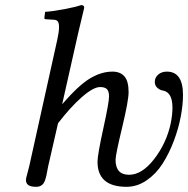

<svg xmlns="http://www.w3.org/2000/svg" viewBox="-20 -718 733 748"><path d="M481 -358.9Q481 -325.7 455.6 -220.2Q430.2 -114.7 430.2 -95.2Q430.2 -37.1 482.9 -37.1Q533.2 -37.1 580.8 -98.6Q628.4 -160.2 645 -236.8Q651.9 -271.5 651.9 -298.8Q651.9 -357.9 615.2 -365.2Q605 -366.2 594 -375Q583 -383.8 583 -398.9Q583 -415.5 596.2 -427.2Q609.4 -439 629.9 -439Q692.9 -439 692.9 -348.1Q692.9 -309.6 684.1 -263.2Q675.3 -216.8 657 -168.5Q638.7 -120.1 613.5 -80.6Q588.4 -41 551.5 -15.6Q514.6 9.8 473.1 9.8Q359.9 9.8 359.9 -87.9Q359.9 -114.3 382.3 -216.6Q404.8 -318.8 404.8 -341.8Q404.8 -363.3 396.2 -371.1Q387.7 -378.9 370.1 -378.9Q343.8 -378.9 299.3 -340.1Q254.9 -301.3 206.1 -237.8L168 -71.8Q166.5 -64.9 164.3 -52.7Q162.1 -40.5 160.6 -33.4Q159.2 -26.4 156 -17.1Q152.8 -7.8 148.9 -2.7Q145 2.4 138.2 6.1Q131.3 9.8 122.1 9.8Q99.1 9.8 90.1 2.9Q81.1 -3.9 81.1 -17.1Q81.1 -21.5 83.3 -30Q85.4 -38.6 89.1 -51.8Q92.8 -64.9 94.2 -71.8L203.1 -563Q210 -593.8 210 -612.8Q210 -628.4 204.8 -634.8Q199.7 -641.1 189 -641.1L158.2 -643.1Q152.8 -643.1 152.8 -647.9L155.8 -671.9Q186.5 -673.8 231.2 -682.4Q275.9 -690.9 295.9 -698.2Q308.1 -698.2 308.1 -688Q298.3 -647.9 283.2 -583L222.2 -312Q286.6 -386.2 330.8 -412.6Q375 -439 418 -439Q448.7 -439 464.8 -420.4Q481 -401.9 481 -358.9Z"/></svg>

Font: Common Serif
Style: Bold Italic
Weight: 700
Italic angle: -12°
Designer: Philipp H. Poll, Khaled Hosny
Foundry: Stefan Peev, Context Ltd.
Version: Version 1.026